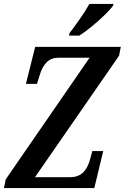

<svg xmlns="http://www.w3.org/2000/svg" viewBox="-22 -951 631 971"><path d="M-2 0 7 -44 431 -659H273Q237 -659 214.5 -636.5Q192 -614 180 -575L165 -527H109L156 -714H589L580 -669L155 -55H333Q373 -55 397.5 -78Q422 -101 434 -147L445 -187H500L455 0ZM327 -771 330 -784Q353 -814 381.5 -854.5Q410 -895 430 -931H552L549 -921Q535 -902 505.5 -873.5Q476 -845 442 -817Q408 -789 379 -771Z"/></svg>

Font: Noto Serif ExtraCondensed SemiBold
Style: Italic
Weight: 600
Width: 2
Italic angle: -12°
Designer: Monotype Design Team
Foundry: Monotype Imaging Inc.
Version: Version 2.013